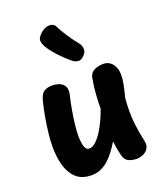

<svg xmlns="http://www.w3.org/2000/svg" viewBox="-160 -983 945 1106"><g transform="rotate(-20 312.5 -429.5)"><path d="M90.6 -479.3Q101 -520.7 120.9 -533.3Q140.8 -546 168.8 -546Q195.7 -546 216 -537.6Q236.3 -529.1 246 -510.5Q255.7 -491.9 248.6 -460.1Q238.9 -420.6 230.9 -375.5Q223 -330.4 218.4 -289.7Q213.8 -249 213.8 -221Q213.8 -202 216.3 -181.2Q218.8 -160.4 226.5 -145.7Q234.2 -131 249.3 -131Q269 -131 289.4 -149.7Q309.9 -168.3 328.8 -198.1Q347.7 -227.9 363.2 -261.6Q378.8 -295.3 388.7 -326Q388.3 -360.6 390.6 -396.3Q392.8 -432.1 396.9 -462.9Q401 -493.8 404.4 -510.6Q410.8 -537.2 434.1 -549.6Q457.3 -562 490.7 -562Q524.6 -562 545.5 -535.2Q566.4 -508.4 566.4 -469Q566.4 -455.8 564.8 -440.8Q563.2 -425.8 560.1 -409Q557 -392.2 552.4 -374.2Q547.8 -356.1 542.8 -336Q540.8 -320.4 539.8 -296Q538.8 -271.6 538.8 -256Q538.8 -212.6 543.3 -174.5Q547.8 -136.4 553.4 -108.3Q559 -80.1 562.2 -65Q568.8 -37.4 557.7 -18.8Q546.7 -0.1 527 8.9Q507.3 18 486.3 18Q457.6 18 435.8 7.4Q414.1 -3.2 406.8 -34.2Q401.9 -54.7 397.8 -76.5Q393.8 -98.3 390.8 -122.9Q374.8 -95.8 355.8 -70.3Q336.9 -44.9 314.8 -24.9Q292.8 -5 266.6 6.5Q240.4 18 210.8 18Q149.6 18 115.3 -14.7Q81.1 -47.3 66.9 -99.5Q52.8 -151.7 52.8 -211Q52.8 -248 57.8 -293.3Q62.8 -338.7 71.2 -387.1Q79.7 -435.6 90.6 -479.3ZM398.7 -644.6Q380.3 -624.8 362.1 -626.6Q343.9 -628.4 331.3 -638.3Q310.2 -655 285.6 -678.8Q260.9 -702.6 240.1 -727.6Q219.3 -752.7 208.6 -771.1Q196.2 -793.2 195.3 -811.8Q194.4 -830.4 221.7 -854.4Q247.3 -877.1 274.7 -876.9Q302.1 -876.8 312.1 -854.3Q320.8 -834.8 344.9 -796.7Q369.1 -758.6 401.8 -718.2Q413.6 -703.9 415.2 -683.5Q416.9 -663.1 398.7 -644.6Z"/></g></svg>

Font: Playpen Sans
Style: Regular
Weight: 400
Designer: Laura Meseguer, Veronika Burian, José Scaglione, Kostas Bartsokas, Vera Evstafieva, Tom Grace, Yorlmar Campos
Foundry: TypeTogether
Version: Version 2.000